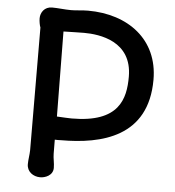

<svg xmlns="http://www.w3.org/2000/svg" viewBox="-54 -812 797 876"><g transform="rotate(5 344.5 -374.0)"><path d="M101.1 -40.5C101.1 -5.9 130.4 14.2 162.1 14.2C185.1 14.2 220.7 1 220.7 -33.7C220.7 -57.1 214.4 -77.1 214.4 -98.1C214.4 -113.8 213.9 -117.2 213.9 -162.6C225.1 -162.1 229.5 -162.1 242.2 -162.6C427.7 -162.6 638.7 -211.9 638.7 -474.1C638.7 -658.2 498 -762.2 314 -762.2C286.1 -762.2 261.7 -757.8 236.8 -757.8C206.1 -757.8 177.2 -762.2 148.9 -762.2C114.7 -762.2 96.7 -734.9 96.7 -708.5C96.7 -694.3 100.1 -675.8 104 -666.5L106 -105C105.5 -82 101.1 -61.5 101.1 -40.5ZM214.4 -268.6C213.9 -339.4 213.4 -402.8 210.4 -657.7C244.6 -658.2 274.4 -659.7 304.2 -659.7C375.5 -659.7 525.4 -641.1 525.4 -478C525.4 -376.5 499.5 -265.6 282.2 -265.6C272 -265.6 240.7 -267.1 214.4 -268.6Z"/></g></svg>

Font: Autour One
Style: Regular
Weight: 400
Designer: Eben Sorkin
Foundry: Eben Sorkin
Version: Version 1.002